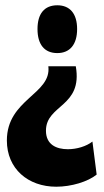

<svg xmlns="http://www.w3.org/2000/svg" viewBox="-20 -561 393 727"><path d="M197 -541C148 -541 122 -509 122 -451C122 -393 148 -360 197 -360C245 -360 272 -393 272 -451C272 -509 245 -541 197 -541ZM267 -310H163C176 -204 6 -186 6 -29C6 78 86 146 193 146C250 146 313 127 346 100L330 -25C307 -7 271 4 237 4C194 4 154 -13 154 -66C154 -166 294 -155 267 -310Z"/></svg>

Font: Bricolage Grotesque 10pt Condensed ExtraBold
Style: Regular
Weight: 800
Width: 3
Designer: Mathieu Triay
Foundry: Atelier Triay
Version: Version 1.000;gftools[0.9.29]